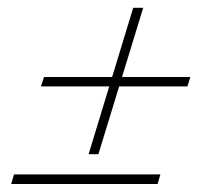

<svg xmlns="http://www.w3.org/2000/svg" viewBox="-20 -460 556 480"><path d="M313 -440.5H338L226 -74.5H201.5ZM90 -267.5H456L448.5 -244H82.5ZM15 -24H381L374 0H8Z"/></svg>

Font: Newsreader 16pt 16pt ExtraLight
Style: Italic
Weight: 250
Italic angle: -17°
Version: Version 1.003